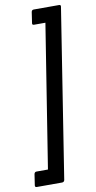

<svg xmlns="http://www.w3.org/2000/svg" viewBox="-151 -749 472 944"><g transform="rotate(-10 85.0 -277.0)"><path d="M-47 154Q-57 154 -55 143L-47 90Q-45 79 -35 79H22L135 -634H78Q68 -634 70 -644L78 -698Q80 -708 90 -708H216Q226 -708 224 -698L92 143Q90 154 79 154Z"/></g></svg>

Font: Sofia Sans Extra Condensed SemiBold
Style: Italic
Weight: 600
Italic angle: -9°
Designer: Botio Nikoltchev, Ani Petrova
Foundry: lettersoup
Version: Version 4.101